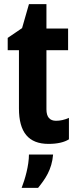

<svg xmlns="http://www.w3.org/2000/svg" viewBox="-20 -681 373 922"><path d="M213 10C256 10 289 2 311 -12V-115C289 -105 268 -101 249 -101C219 -101 203 -119 203 -156V-440H307V-544H203V-661H119L86 -546L17 -499V-440H71V-160C71 -46 117 10 213 10ZM84 221H163C196 180 229 135 235 61H119C119 114 100 180 84 221Z"/></svg>

Font: Kathrein 77 Bold Condensed
Style: Regular
Weight: 700
Width: 3
Designer: Lazydogs Typefoundry, based on Open Sans by Ascender Corporation
Foundry: Lazydogs Typefoundry
Version: Version 1.003;PS 001.003;hotconv 1.0.88;makeotf.lib2.5.64775